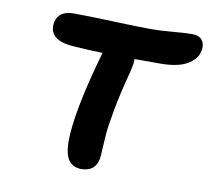

<svg xmlns="http://www.w3.org/2000/svg" viewBox="-70 -707 825 753"><g transform="rotate(10 342.5 -330.5)"><path d="M299.8 -32.2Q268.6 -32.2 251 -53.5Q233.4 -74.7 231.9 -127Q231.9 -247.1 301.8 -491.2Q303.2 -494.1 303.2 -495.1Q246.1 -496.6 184.1 -501Q130.4 -505.4 109.6 -526.1Q88.9 -546.9 95.2 -581.1Q99.6 -603 116.9 -615.5Q134.3 -627.9 164.1 -627.9Q226.6 -627.9 323.5 -624Q420.4 -620.1 473.1 -620.1Q512.2 -620.1 560.1 -624.5Q607.9 -628.9 636.2 -628.9Q665 -628.9 677 -612.5Q689 -596.2 684.1 -570.8Q678.7 -544.4 656.7 -526.4Q634.8 -508.3 604 -500.7Q573.2 -493.2 534.2 -493.2H431.2Q431.2 -471.7 419.9 -429.2Q398.4 -347.7 386.2 -281Q374 -214.4 371.6 -181.9Q369.1 -149.4 367.9 -122.1Q366.7 -94.7 365.2 -85.9Q355.5 -32.2 299.8 -32.2Z"/></g></svg>

Font: Shantell Sans Irregular
Style: Italic
Weight: 600
Italic angle: -11.31°
Designer: Stephen Nixon, Anya Danilova, Shantell Martin
Foundry: Arrow Type
Version: Version 1.006;[9816181b4]